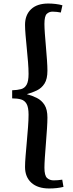

<svg xmlns="http://www.w3.org/2000/svg" viewBox="-20 -842 416 1089"><path d="M259 227Q194 227 158 194.5Q122 162 122 105Q122 82 125 44Q128 6 132 -37.5Q136 -81 139 -121.5Q142 -162 142 -191Q142 -233 131 -252.5Q120 -272 99.5 -278Q79 -284 49 -284V-330Q79 -331 99.5 -336.5Q120 -342 131 -361.5Q142 -381 142 -423Q142 -452 139 -489.5Q136 -527 132 -567Q128 -607 125 -642.5Q122 -678 122 -701Q122 -757 156 -789.5Q190 -822 254 -822Q274 -822 295.5 -819.5Q317 -817 334 -812L325 -771Q314 -773 302.5 -774.5Q291 -776 278 -776Q259 -776 245.5 -763.5Q232 -751 232 -706Q232 -685 234.5 -650.5Q237 -616 240.5 -576.5Q244 -537 246.5 -501Q249 -465 249 -441Q249 -394 232.5 -368Q216 -342 189 -329Q162 -316 132 -308Q162 -300 189 -286.5Q216 -273 232.5 -247Q249 -221 249 -175Q249 -151 246.5 -112Q244 -73 240.5 -30Q237 13 234.5 50.5Q232 88 232 109Q232 154 247 167.5Q262 181 284 181Q296 181 308.5 180Q321 179 333 177L340 218Q304 227 259 227Z"/></svg>

Font: Literata 36pt Medium
Style: Regular
Weight: 500
Designer: Latin by Veronika Burian and Jose Scaglione. Greek by Irene Vlachou. Cyrillic by Vera Evstafieva.
Foundry: TypeTogether
Version: Version 3.002